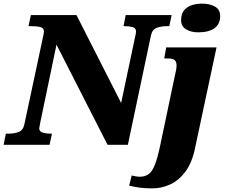

<svg xmlns="http://www.w3.org/2000/svg" viewBox="-45 -797 1244 1057"><path d="M-25 0 -13 -61H0Q31 -61 56.5 -70Q82 -79 89 -112L190 -585Q193 -600 195 -609Q197 -618 197 -623Q197 -643 177 -648Q157 -653 125 -653H112L125 -714H376L622 -230L698 -590Q700 -599 702 -608.5Q704 -618 704 -623Q704 -643 684.5 -648Q665 -653 641 -653H635L647 -714H900L887 -653H874Q844 -653 818.5 -644Q793 -635 786 -602L659 0H547L266 -551L177 -124Q171 -94 171 -91Q171 -72 191 -66.5Q211 -61 235 -61H241L228 0ZM1046 -619Q1007 -619 979.5 -635.5Q952 -652 952 -686Q952 -721 969 -741Q986 -761 1012.5 -769Q1039 -777 1069 -777Q1107 -777 1137 -761.5Q1167 -746 1167 -708Q1167 -665 1136 -642Q1105 -619 1046 -619ZM795 240Q752 240 723.5 236Q695 232 666 225L680 169Q687 171 700.5 173.5Q714 176 724 176Q754 176 773.5 161.5Q793 147 807.5 110.5Q822 74 836 8L917 -377Q921 -395 924 -409Q927 -423 927 -435Q927 -455 918 -465Q909 -475 880 -475H859L870 -536H1147L1031 8Q1014 97 976 147.5Q938 198 890.5 219Q843 240 795 240Z"/></svg>

Font: Noto Serif Black
Style: Italic
Weight: 900
Italic angle: -12°
Designer: Monotype Design Team
Foundry: Monotype Imaging Inc.
Version: Version 2.013